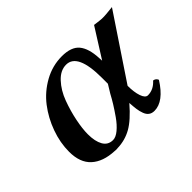

<svg xmlns="http://www.w3.org/2000/svg" viewBox="-94 -634 834 834"><g transform="rotate(-45 322.5 -217.0)"><path d="M374 -180.2 397 -217.8V-253.9Q397 -404.8 327.1 -404.8Q292 -404.8 262.5 -373Q232.9 -341.3 215.8 -295.2Q198.7 -249 189.5 -203.4Q180.2 -157.7 180.2 -124Q180.2 -80.6 194.8 -54.7Q209.5 -28.8 240.2 -28.8Q257.3 -28.8 278.1 -45.9Q298.8 -63 318.4 -90.8Q337.9 -118.7 350.3 -138.9Q362.8 -159.2 374 -180.2ZM449.2 -324.2 450.2 -306.2 535.2 -440.9Q571.8 -436 578.1 -436H591.8Q596.7 -435.5 645 -440.9L451.2 -150.9Q451.2 -111.8 460.2 -85.4Q469.2 -59.1 484.9 -59.1Q519.5 -59.1 545.9 -88.9Q560.5 -86.9 565.9 -73.2Q514.2 8.8 457 8.8Q441.4 8.8 431.2 1.2Q420.9 -6.3 415.3 -21.5Q409.7 -36.6 407.5 -52.7Q405.3 -68.8 403.8 -92.8Q354.5 -35.6 315.4 -13.7Q276.4 8.3 230 9.8Q221.2 11.2 210.9 9.8Q143.1 6.8 106 -27.1Q68.8 -61 68.8 -127.9Q68.8 -183.6 89.1 -239.7Q109.4 -295.9 144.3 -341.3Q179.2 -386.7 230.7 -415.3Q282.2 -443.8 339.8 -443.8Q397.5 -443.8 421.9 -414.3Q446.3 -384.8 449.2 -324.2Z"/></g></svg>

Font: Common Serif SemiBold
Style: Italic
Weight: 600
Italic angle: -12°
Designer: Philipp H. Poll, Khaled Hosny
Foundry: Stefan Peev, Context Ltd.
Version: Version 1.026